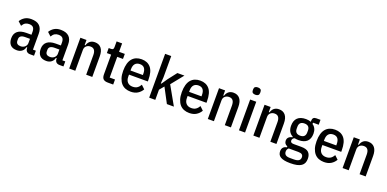

<svg xmlns="http://www.w3.org/2000/svg" viewBox="-4 -1789 6144 3047"><g transform="rotate(20 3068.0 -265.5)"><path d="M404 0Q366 0 345 -21Q324 -42 324 -87H312Q301 -40 266.5 -14Q232 12 182 12Q108 12 71.5 -27.5Q35 -67 35 -139Q35 -217 85 -258Q135 -299 232 -299H318V-349Q318 -399 296 -422.5Q274 -446 226 -446Q189 -446 162.5 -430Q136 -414 114 -376L53 -432Q79 -476 123.5 -504Q168 -532 233 -532Q327 -532 374 -486.5Q421 -441 421 -353V-85H470V0ZM216 -68Q238 -68 256.5 -75Q275 -82 288.5 -94Q302 -106 310 -122.5Q318 -139 318 -158V-230H237Q140 -230 140 -160V-136Q140 -101 160.5 -84.5Q181 -68 216 -68Z M901 0Q863 0 842 -21Q821 -42 821 -87H809Q798 -40 763.5 -14Q729 12 679 12Q605 12 568.5 -27.5Q532 -67 532 -139Q532 -217 582 -258Q632 -299 729 -299H815V-349Q815 -399 793 -422.5Q771 -446 723 -446Q686 -446 659.5 -430Q633 -414 611 -376L550 -432Q576 -476 620.5 -504Q665 -532 730 -532Q824 -532 871 -486.5Q918 -441 918 -353V-85H967V0ZM713 -68Q735 -68 753.5 -75Q772 -82 785.5 -94Q799 -106 807 -122.5Q815 -139 815 -158V-230H734Q637 -230 637 -160V-136Q637 -101 657.5 -84.5Q678 -68 713 -68Z M1064 0V-520H1167V-434H1179Q1210 -532 1307 -532Q1377 -532 1415.5 -484.5Q1454 -437 1454 -345V0H1351V-331Q1351 -386 1330 -415Q1309 -444 1264 -444Q1223 -444 1195 -419.5Q1167 -395 1167 -351V0Z M1717 0Q1663 0 1638.5 -24Q1614 -48 1614 -102V-435H1542V-520H1582Q1607 -520 1615.5 -531.5Q1624 -543 1624 -568V-662H1717V-520H1814V-435H1717V-85H1807V0Z M2103 12Q2054 12 2013 -4Q1972 -20 1943 -53.5Q1914 -87 1897.5 -138Q1881 -189 1881 -260Q1881 -331 1896 -382.5Q1911 -434 1939.5 -467Q1968 -500 2007.5 -516Q2047 -532 2097 -532Q2196 -532 2251.5 -467Q2307 -402 2307 -260V-234H1989V-201Q1989 -139 2020.5 -106Q2052 -73 2107 -73Q2154 -73 2184.5 -94Q2215 -115 2236 -153L2296 -96Q2268 -47 2220.5 -17.5Q2173 12 2103 12ZM2097 -450Q2045 -450 2017 -418.5Q1989 -387 1989 -324V-303H2198V-324Q2198 -450 2097 -450Z M2415 -740H2518V-381L2511 -276H2522L2588 -373L2702 -520H2821L2655 -314L2832 0H2714L2582 -249L2518 -172V0H2415Z M3093 12Q3044 12 3003 -4Q2962 -20 2933 -53.5Q2904 -87 2887.5 -138Q2871 -189 2871 -260Q2871 -331 2886 -382.5Q2901 -434 2929.5 -467Q2958 -500 2997.5 -516Q3037 -532 3087 -532Q3186 -532 3241.5 -467Q3297 -402 3297 -260V-234H2979V-201Q2979 -139 3010.5 -106Q3042 -73 3097 -73Q3144 -73 3174.5 -94Q3205 -115 3226 -153L3286 -96Q3258 -47 3210.5 -17.5Q3163 12 3093 12ZM3087 -450Q3035 -450 3007 -418.5Q2979 -387 2979 -324V-303H3188V-324Q3188 -450 3087 -450Z M3405 0V-520H3508V-434H3520Q3551 -532 3648 -532Q3718 -532 3756.5 -484.5Q3795 -437 3795 -345V0H3692V-331Q3692 -386 3671 -415Q3650 -444 3605 -444Q3564 -444 3536 -419.5Q3508 -395 3508 -351V0Z M3982 -619Q3920 -619 3920 -672V-690Q3920 -743 3982 -743Q4044 -743 4044 -690V-672Q4044 -619 3982 -619ZM3931 -520H4034V0H3931Z M4174 0V-520H4277V-434H4289Q4320 -532 4417 -532Q4487 -532 4525.5 -484.5Q4564 -437 4564 -345V0H4461V-331Q4461 -386 4440 -415Q4419 -444 4374 -444Q4333 -444 4305 -419.5Q4277 -395 4277 -351V0Z M5113 51Q5113 92 5100 122Q5087 152 5058 172Q5029 192 4983.5 202Q4938 212 4872 212Q4813 212 4772 203.5Q4731 195 4705.5 179Q4680 163 4669 139.5Q4658 116 4658 86Q4658 46 4679.5 22.5Q4701 -1 4739 -7V-24Q4711 -34 4697.5 -54Q4684 -74 4684 -102Q4684 -137 4706.5 -158.5Q4729 -180 4767 -186V-198Q4683 -241 4683 -354Q4683 -440 4730.5 -486Q4778 -532 4872 -532Q4918 -532 4956 -517V-534Q4956 -599 5018 -599H5090V-516H4994V-493Q5026 -473 5043.5 -437.5Q5061 -402 5061 -354Q5061 -268 5013.5 -222.5Q4966 -177 4872 -177Q4854 -177 4837.5 -179Q4821 -181 4806 -184Q4786 -178 4776 -163.5Q4766 -149 4766 -132Q4766 -112 4779.5 -102Q4793 -92 4824 -92H4949Q5038 -92 5075.5 -55Q5113 -18 5113 51ZM5016 61Q5016 32 4997 16Q4978 0 4933 0H4773Q4743 21 4743 62Q4743 97 4765.5 116.5Q4788 136 4842 136H4904Q4963 136 4989.5 117.5Q5016 99 5016 61ZM4872 -252Q4961 -252 4961 -340V-370Q4961 -458 4872 -458Q4783 -458 4783 -370V-340Q4783 -252 4872 -252Z M5369 12Q5320 12 5279 -4Q5238 -20 5209 -53.5Q5180 -87 5163.5 -138Q5147 -189 5147 -260Q5147 -331 5162 -382.5Q5177 -434 5205.5 -467Q5234 -500 5273.5 -516Q5313 -532 5363 -532Q5462 -532 5517.5 -467Q5573 -402 5573 -260V-234H5255V-201Q5255 -139 5286.5 -106Q5318 -73 5373 -73Q5420 -73 5450.5 -94Q5481 -115 5502 -153L5562 -96Q5534 -47 5486.5 -17.5Q5439 12 5369 12ZM5363 -450Q5311 -450 5283 -418.5Q5255 -387 5255 -324V-303H5464V-324Q5464 -450 5363 -450Z M5681 0V-520H5784V-434H5796Q5827 -532 5924 -532Q5994 -532 6032.5 -484.5Q6071 -437 6071 -345V0H5968V-331Q5968 -386 5947 -415Q5926 -444 5881 -444Q5840 -444 5812 -419.5Q5784 -395 5784 -351V0Z"/></g></svg>

Font: IBM Plex Sans Cond Medm
Style: Regular
Weight: 500
Width: 3
Designer: Mike Abbink, Paul van der Laan, Pieter van Rosmalen
Foundry: Bold Monday
Version: Version 1.3